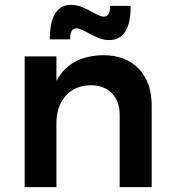

<svg xmlns="http://www.w3.org/2000/svg" viewBox="-20 -766 706 786"><path d="M601 -334V0H470V-296Q470 -352 438 -384.5Q406 -417 351 -417Q286 -416 248.5 -373Q211 -330 211 -263V0H81V-535H211V-435Q266 -538 403 -540Q495 -540 548 -484.5Q601 -429 601 -334ZM427 -602Q405 -602 384.5 -610Q364 -618 339 -632Q307 -650 294 -650Q279 -650 273 -638.5Q267 -627 267 -605H184Q184 -746 271 -746Q293 -746 313.5 -738Q334 -730 359 -716Q391 -698 404 -698Q419 -698 425 -709.5Q431 -721 431 -742H515Q515 -602 427 -602Z"/></svg>

Font: Montserrat arm2 Medium
Style: Regular
Weight: 500
Designer: Julieta Ulanovsky
Foundry: Julieta Ulanovsky
Version: Version 6.000